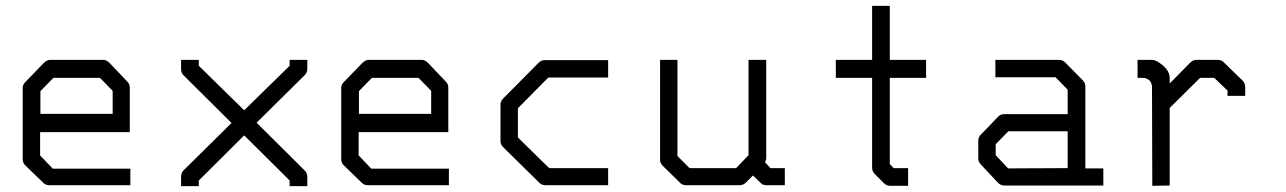

<svg xmlns="http://www.w3.org/2000/svg" viewBox="-20 -679 4360 651"><path d="M116 -231V-152L159 -107H422V-51H147Q135 -51 127 -59L65 -119Q57 -127 57 -140V-382Q57 -392 67 -402L128 -465Q139 -476 150 -476H331Q341 -476 352 -465L411 -403Q420 -394 420 -383V-231ZM117 -293H362V-371L319 -415H161L117 -370Z M808 -220 654 -67V-48H594V-80Q594 -93 602 -101L765 -262L602 -424Q594 -432 594 -446V-476H654V-456L808 -305L962 -456V-476H1022V-446Q1022 -433 1013 -424L850 -263L1013 -101Q1022 -92 1022 -80V-48H962V-67Z M1196 -231V-152L1239 -107H1502V-51H1227Q1215 -51 1207 -59L1145 -119Q1137 -127 1137 -140V-382Q1137 -392 1147 -402L1208 -465Q1219 -476 1230 -476H1411Q1421 -476 1432 -465L1491 -403Q1500 -394 1500 -383V-231ZM1197 -293H1442V-371L1399 -415H1241L1197 -370Z M2042 -475V-416H1839L1736 -312V-213L1842 -109H2042V-51H1830Q1817 -51 1809 -59L1686 -180Q1677 -189 1677 -201V-324Q1677 -336 1686 -345L1806 -466Q1815 -475 1826 -475Z M2533 -84 2509 -60Q2500 -51 2488 -51H2306Q2294 -51 2286 -59L2227 -117Q2218 -126 2218 -138V-476H2277V-150L2318 -109H2476L2518 -153V-476H2578V-141Q2578 -139 2574 -129L2592 -109H2641V-51H2580Q2565 -51 2559 -59Z M2997 -123 3010 -109H3059V-49H2998Q2986 -49 2977 -58L2946 -89Q2937 -98 2937 -110V-415H2814V-476H2937V-659H2997V-476H3120V-415H2997Z M3600 -109V-234H3399L3356 -190V-153L3398 -108ZM3660 -108H3721V-50H3385Q3373 -50 3364 -59L3306 -121Q3297 -130 3297 -142V-202Q3297 -214 3306 -223L3365 -284Q3373 -292 3386 -292H3600V-375L3559 -417H3355V-476H3571Q3583 -476 3592 -467L3651 -407Q3660 -398 3660 -387Z M3946 -313V-50L3887 -49L3886 -384Q3886 -396.5 3878 -406Q3867.5 -415 3855 -415H3837V-476H3886Q3901 -476 3923.5 -456.5Q3946 -437 3946 -415V-396L4015 -466Q4025 -476 4036 -476H4109Q4122.5 -476 4130 -467L4193 -406Q4202 -397 4202 -384V-354H4142V-372L4097 -415H4049Z"/></svg>

Font: ibm3270
Style: Regular
Weight: 400
Monospace: yes
Version: Version 2.0.3